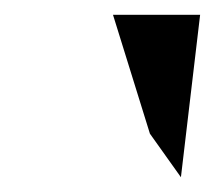

<svg xmlns="http://www.w3.org/2000/svg" viewBox="-20 -797 291 260"><path d="M133 -777 183 -616 225 -557 251 -777Z"/></svg>

Font: Charger Sport
Style: BdExtObl
Weight: 700
Designer: Jasper
Foundry: Cannot Into Space Fonts
Version: Version 1.1